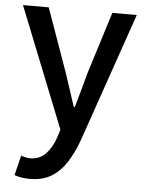

<svg xmlns="http://www.w3.org/2000/svg" viewBox="-55 -595 653 869"><g transform="rotate(5 272.0 -160.5)"><path d="M113 230Q91 230 74 227Q57 224 43 219L65 129Q73 131 84 134Q95 137 106 137Q150 137 177.5 107.5Q205 78 220 34L232 -4L14 -551H131L232 -267Q245 -230 257.5 -190.5Q270 -151 283 -112H288Q299 -150 310 -190Q321 -230 331 -267L420 -551H531L329 33Q308 92 279.5 136.5Q251 181 211 205.5Q171 230 113 230Z"/></g></svg>

Font: Source Han Sans TC Medium
Style: Regular
Weight: 500
Designer: Ryoko NISHIZUKA Ë•øÂ°öÊ∂ºÂ≠ê (kana, bopomofo & ideographs); Paul D. Hunt (Latin, Greek & Cyrillic); Sandoll Communicatio
Foundry: Adobe
Version: Version 2.004;hotconv 1.0.118;makeotfexe 2.5.65603